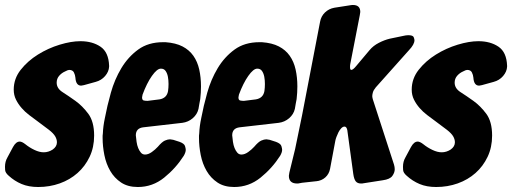

<svg xmlns="http://www.w3.org/2000/svg" viewBox="-42 -742 2051 769"><path d="M260 -431Q259 -442 254 -452Q249 -462 235 -462Q230 -462 219 -456Q205 -450 195 -438.5Q185 -427 185 -411Q185 -388 208.5 -373Q232 -358 260 -338Q288 -318 311.5 -286.5Q335 -255 335 -199Q335 -152 317 -114Q299 -76 268.5 -49Q238 -22 197.5 -7.5Q157 7 111 7Q73 7 44.5 -5Q16 -17 -7 -38Q-21 -50 -21.5 -61.5Q-22 -73 -22 -74Q-22 -95 -12 -112L10 -153Q22 -175 37 -175Q46 -175 60 -164Q76 -151 96 -141.5Q116 -132 133 -132Q152 -132 169 -143Q186 -155 186 -172Q186 -184 179 -196Q172 -208 154 -222L106 -258Q91 -269 74.5 -281.5Q58 -294 44.5 -309.5Q31 -325 22 -343Q13 -361 13 -383Q13 -427 41 -462.5Q69 -498 110 -523.5Q151 -549 197 -563Q243 -577 280 -577Q328 -577 360.5 -555Q393 -533 395 -479V-475Q394 -455 379 -437.5Q364 -420 341 -414L294 -401Q286 -399 283 -399Q262 -399 260 -431Z M694 -118Q662 -68 615.5 -30.5Q569 7 510 7Q470 7 443 -11Q416 -29 399.5 -57.5Q383 -86 376 -121Q369 -156 369 -189Q369 -194 369 -198.5Q369 -203 370 -208Q371 -236 378 -269Q387 -317 402 -370.5Q417 -424 444 -469Q471 -514 511.5 -543.5Q552 -573 611 -573H621Q662 -570 689 -556Q716 -542 732.5 -518.5Q749 -495 756 -463.5Q763 -432 763 -396Q763 -371 760 -345Q758 -336 756.5 -326.5Q755 -317 753 -306Q748 -284 730 -268.5Q712 -253 688 -250L531 -232Q502 -228 502 -200Q503 -188 505 -174Q507 -160 511.5 -149Q516 -138 522.5 -130.5Q529 -123 539 -123Q552 -123 566 -133Q580 -143 590 -154Q607 -174 618.5 -179Q630 -184 639 -184Q642 -184 652 -182L677 -174Q696 -167 699 -157Q702 -147 702 -142Q702 -132 694 -118ZM631 -377Q633 -390 633 -405.5Q633 -421 630.5 -434.5Q628 -448 621.5 -457.5Q615 -467 603 -467H602Q587 -467 566.5 -438Q546 -409 529 -363Q527 -355 527 -352Q527 -341 534 -339.5Q541 -338 549 -338L597 -344Q626 -349 631 -377Z M1080 -118Q1048 -68 1001.5 -30.5Q955 7 896 7Q856 7 829 -11Q802 -29 785.5 -57.5Q769 -86 762 -121Q755 -156 755 -189Q755 -194 755 -198.5Q755 -203 756 -208Q757 -236 764 -269Q773 -317 788 -370.5Q803 -424 830 -469Q857 -514 897.5 -543.5Q938 -573 997 -573H1007Q1048 -570 1075 -556Q1102 -542 1118.5 -518.5Q1135 -495 1142 -463.5Q1149 -432 1149 -396Q1149 -371 1146 -345Q1144 -336 1142.5 -326.5Q1141 -317 1139 -306Q1134 -284 1116 -268.5Q1098 -253 1074 -250L917 -232Q888 -228 888 -200Q889 -188 891 -174Q893 -160 897.5 -149Q902 -138 908.5 -130.5Q915 -123 925 -123Q938 -123 952 -133Q966 -143 976 -154Q993 -174 1004.5 -179Q1016 -184 1025 -184Q1028 -184 1038 -182L1063 -174Q1082 -167 1085 -157Q1088 -147 1088 -142Q1088 -132 1080 -118ZM1017 -377Q1019 -390 1019 -405.5Q1019 -421 1016.5 -434.5Q1014 -448 1007.5 -457.5Q1001 -467 989 -467H988Q973 -467 952.5 -438Q932 -409 915 -363Q913 -355 913 -352Q913 -341 920 -339.5Q927 -338 935 -338L983 -344Q1012 -349 1017 -377Z M1463 -392Q1454 -381 1451.5 -372Q1449 -363 1449 -357Q1449 -353 1451 -345L1536 -83Q1539 -73 1539 -64Q1539 -51 1529.5 -37.5Q1520 -24 1491 -20L1414 -8Q1411 -7 1404 -7Q1390 -7 1383 -15.5Q1376 -24 1373 -45L1349 -221Q1346 -235 1338 -235Q1331 -235 1324.5 -228Q1318 -221 1313.5 -212Q1309 -203 1305.5 -193.5Q1302 -184 1301 -178L1280 -66Q1276 -45 1261 -31.5Q1246 -18 1224 -16H1223L1168 -10L1157 -8Q1154 -7 1148 -7Q1115 -7 1115 -38Q1115 -41 1117 -51L1140 -145L1168 -281L1240 -655Q1244 -677 1259.5 -692Q1275 -707 1297 -711L1361 -721Q1365 -722 1372 -722Q1401 -722 1401 -694Q1401 -691 1399 -681L1361 -486Q1360 -482 1360 -478.5Q1360 -475 1360 -473Q1360 -462 1365 -462Q1372 -462 1385 -478L1438 -541Q1453 -559 1475.5 -570.5Q1498 -582 1519 -587L1572 -598Q1584 -601 1593 -601Q1612 -601 1615 -593Q1618 -585 1618 -581Q1618 -564 1596 -541Z M1854 -431Q1853 -442 1848 -452Q1843 -462 1829 -462Q1824 -462 1813 -456Q1799 -450 1789 -438.5Q1779 -427 1779 -411Q1779 -388 1802.5 -373Q1826 -358 1854 -338Q1882 -318 1905.5 -286.5Q1929 -255 1929 -199Q1929 -152 1911 -114Q1893 -76 1862.5 -49Q1832 -22 1791.5 -7.5Q1751 7 1705 7Q1667 7 1638.5 -5Q1610 -17 1587 -38Q1573 -50 1572.5 -61.5Q1572 -73 1572 -74Q1572 -95 1582 -112L1604 -153Q1616 -175 1631 -175Q1640 -175 1654 -164Q1670 -151 1690 -141.5Q1710 -132 1727 -132Q1746 -132 1763 -143Q1780 -155 1780 -172Q1780 -184 1773 -196Q1766 -208 1748 -222L1700 -258Q1685 -269 1668.5 -281.5Q1652 -294 1638.5 -309.5Q1625 -325 1616 -343Q1607 -361 1607 -383Q1607 -427 1635 -462.5Q1663 -498 1704 -523.5Q1745 -549 1791 -563Q1837 -577 1874 -577Q1922 -577 1954.5 -555Q1987 -533 1989 -479V-475Q1988 -455 1973 -437.5Q1958 -420 1935 -414L1888 -401Q1880 -399 1877 -399Q1856 -399 1854 -431Z"/></svg>

Font: Bangerz 2
Style: Regular
Weight: 400
Designer: vernon adams
Foundry: Vernon Adams
Version: Version 2.10;December 28, 2023;FontCreator 13.0.0.2683 64-bi